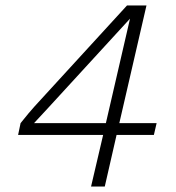

<svg xmlns="http://www.w3.org/2000/svg" viewBox="-20 -680 640 700"><path d="M312 0 356 -188H46L55 -231Q86 -270 106 -292L443 -660H514L415 -231H551L541 -188H405L362 0ZM104 -231H366L454 -612L155 -286Q123 -252 104 -231Z"/></svg>

Font: Elaine Sans Light
Style: Italic
Weight: 300
Italic angle: -13°
Designer: Wei Huang
Foundry: Wei Huang
Version: Version 2.001;December 24, 2019;FontCreator 12.0.0.2547 64-b